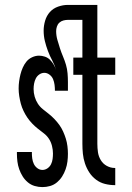

<svg xmlns="http://www.w3.org/2000/svg" viewBox="-20 -755 540 783"><path d="M153 8Q137 8 121.5 3.5Q106 -1 93.5 -11.5Q81 -22 72.5 -35.5Q64 -49 58.5 -64.5Q53 -80 51 -96Q49 -112 49 -128V-135H110V-131Q110 -120 111.5 -108.5Q113 -97 118 -86.5Q123 -76 132.5 -69Q142 -62 153 -62Q164 -62 173.5 -68.5Q183 -75 188 -85Q193 -95 194.5 -106.5Q196 -118 196 -129Q196 -144 192 -160Q188 -176 179.5 -189Q171 -202 158.5 -211.5Q146 -221 134 -230.5Q122 -240 111 -251.5Q100 -263 91.5 -275.5Q83 -288 76 -302.5Q69 -317 65 -332Q61 -347 58.5 -363Q56 -379 56 -394Q56 -409 58 -423.5Q60 -438 63.5 -452Q67 -466 73 -479.5Q79 -493 88 -504Q97 -515 111 -521.5Q125 -528 139 -528Q151 -528 163 -524Q175 -520 184 -511Q193 -502 199 -491.5Q205 -481 209 -469Q203 -490 193 -508.5Q183 -527 175.5 -547Q168 -567 163 -587.5Q158 -608 158 -630Q158 -650 164 -670.5Q170 -691 183.5 -706Q197 -721 217 -728Q237 -735 257 -735H377V-520H450V-450H377V-169Q377 -151 379.5 -134Q382 -117 391 -102Q400 -87 415.5 -78.5Q431 -70 448 -70H450V0H448Q428 0 408 -5Q388 -10 371.5 -22.5Q355 -35 344 -52Q333 -69 326.5 -88.5Q320 -108 318 -128Q316 -148 316 -169V-450H279V-520H316V-674H257Q248 -674 238.5 -671.5Q229 -669 222 -662.5Q215 -656 212 -646.5Q209 -637 209 -628Q209 -610 214 -592.5Q219 -575 224.5 -558Q230 -541 237 -524.5Q244 -508 249 -491Q254 -474 255.5 -456Q257 -438 257 -420V-385H204Q204 -397 202.5 -409Q201 -421 196.5 -432Q192 -443 182 -450.5Q172 -458 161 -458Q150 -458 140.5 -451.5Q131 -445 126 -435Q121 -425 119 -414Q117 -403 117 -392Q117 -376 121.5 -360.5Q126 -345 134.5 -332Q143 -319 155 -309.5Q167 -300 179 -290.5Q191 -281 202 -269.5Q213 -258 222 -245.5Q231 -233 237.5 -218.5Q244 -204 248.5 -189.5Q253 -175 255 -159Q257 -143 257 -128Q257 -112 255 -96Q253 -80 247.5 -64.5Q242 -49 233.5 -35.5Q225 -22 212.5 -11.5Q200 -1 184.5 3.5Q169 8 153 8Z"/></svg>

Font: HulyMono
Style: Regular
Weight: 400
Monospace: yes
Designer: Belleve Invis
Foundry: Belleve Invis
Version: Version 33.2.5; ttfautohint (v1.8.4)